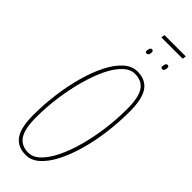

<svg xmlns="http://www.w3.org/2000/svg" viewBox="-309 -966 1000 1000"><g transform="rotate(45 190.5 -466.5)"><path d="M150 10Q89 10 59.5 -31.5Q30 -73 30 -166Q30 -245 40.5 -323Q51 -401 70.5 -470.5Q90 -540 117.5 -594Q145 -648 179.5 -679Q214 -710 254 -710Q314 -710 343.5 -668.5Q373 -627 373 -534Q373 -455 363 -377Q353 -299 333.5 -229.5Q314 -160 286.5 -106Q259 -52 224.5 -21Q190 10 150 10ZM150 -8Q185 -8 215.5 -38Q246 -68 271.5 -120Q297 -172 315.5 -239.5Q334 -307 344 -382Q354 -457 354 -533Q354 -618 329.5 -655Q305 -692 253 -692Q219 -692 188 -662Q157 -632 132 -580Q107 -528 88.5 -460.5Q70 -393 59.5 -318Q49 -243 49 -167Q49 -82 74 -45Q99 -8 150 -8ZM336 -809Q326 -809 326 -819Q326 -829 329.5 -837Q333 -845 341 -845Q351 -845 351 -833Q351 -823 347.5 -816Q344 -809 336 -809ZM221 -809Q211 -809 211 -819Q211 -827 214 -836Q217 -845 226 -845Q236 -845 236 -833Q236 -823 232.5 -816Q229 -809 221 -809ZM216 -923 219 -943H376L373 -923Z"/></g></svg>

Font: Georama Condensed Thin
Style: Italic
Weight: 100
Width: 3
Italic angle: -9°
Designer: Jean-Baptiste Levee
Foundry: Production Type
Version: Version 1.000